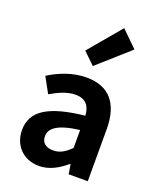

<svg xmlns="http://www.w3.org/2000/svg" viewBox="-168 -1022 927 1135"><g transform="rotate(20 295.5 -455.0)"><path d="M217 14C281 14 337 -18 386 -60H390L400 0H520V-327C520 -489 447 -574 305 -574C217 -574 137 -541 71 -500L124 -403C176 -433 226 -456 278 -456C347 -456 371 -414 374 -359C148 -335 51 -272 51 -152C51 -57 117 14 217 14ZM265 -101C222 -101 191 -120 191 -164C191 -214 237 -252 374 -269V-156C338 -121 307 -101 265 -101ZM315 -650 513 -826 413 -924 242 -721Z"/></g></svg>

Font: Source Han Sans JP
Style: Bold
Weight: 700
Designer: Ryoko NISHIZUKA 西塚涼子 (kana, bopomofo & ideographs); Paul D. Hunt (Latin, Greek & Cyrillic); Sandoll Communications 산돌커뮤니
Foundry: Adobe
Version: Version 2.002;hotconv 1.0.116;makeotfexe 2.5.65601